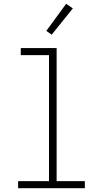

<svg xmlns="http://www.w3.org/2000/svg" viewBox="-20 -987 540 1007"><path d="M75 0V-37H237V-698H89V-735H277V-37H425V0ZM251 -805 223 -825 327 -967 362 -943Z"/></svg>

Font: Iosevka SS18 Extralight
Style: Regular
Weight: 200
Monospace: yes
Designer: Belleve Invis
Foundry: Belleve Invis
Version: Version 25.1.1; ttfautohint (v1.8.4)